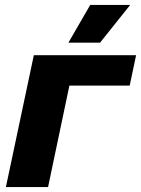

<svg xmlns="http://www.w3.org/2000/svg" viewBox="-20 -763 575 783"><path d="M259 -589H388L511 -743H348ZM4 0H176L263 -414H509L535 -538H118Z"/></svg>

Font: Geist ExtraBold
Style: Italic
Weight: 800
Italic angle: -12°
Designer: Basement.studio, Andrés Briganti, Mateo Zaragoza
Foundry: Basement.studio, Vercel, Andrés Briganti, Guido Ferreyra, Mateo Zaragoza
Version: Version 1.500